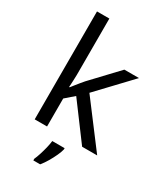

<svg xmlns="http://www.w3.org/2000/svg" viewBox="-237 -855 1008 1171"><g transform="rotate(30 267.0 -269.5)"><path d="M172 -363Q172 -347 170.5 -321Q169 -295 168 -276H172Q178 -284 190 -299Q202 -314 214.5 -329.5Q227 -345 236 -355L407 -536H510L293 -307L525 0H419L233 -250L172 -197V0H85V-760H172ZM331 70Q327 88 314.5 115.5Q302 143 285.5 171Q269 199 251 221H203V209Q211 192 219.5 165.5Q228 139 235 110.5Q242 82 244 61H331Z"/></g></svg>

Font: Noto Sans SignWriting
Style: Regular
Weight: 400
Designer: Monotype Design Team
Foundry: Monotype Imaging Inc.
Version: Version 2.004; ttfautohint (v1.8.4.7-5d5b)